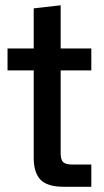

<svg xmlns="http://www.w3.org/2000/svg" viewBox="-20 -714 399 734"><path d="M223.1 0Q160.6 0 134.8 -27.1Q108.9 -54.2 108.9 -109.9V-444.8H8.8V-528.8H108.9V-682.1L211.9 -693.8V-528.8H329.1V-444.8H211.9V-128.9Q211.9 -103 221.7 -94Q231.4 -85 256.8 -85H329.1V0Z"/></svg>

Font: Lumene Sans Medium
Style: Regular
Weight: 500
Designer: Deni Anggara
Version: Version 1.003;Glyphs 3.1.2 (3151)